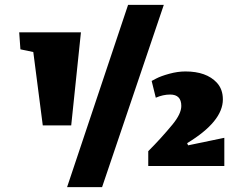

<svg xmlns="http://www.w3.org/2000/svg" viewBox="-20 -683 1008 790"><path d="M897 -274Q897 -183 750 -94L754 -85L903 -116V0H590V-61Q643 -114 690 -171Q726 -215 726 -247Q726 -294 680 -294Q651 -294 621 -281L604 -350L623 -360Q642 -370 676.5 -379.5Q711 -389 743 -389Q829 -389 872 -343Q897 -316 897 -274ZM156 -167 117 -469 64 -480 59 -550H313L273 -167ZM256 87 507 -663H654L400 87Z"/></svg>

Font: Wendy One
Style: Regular
Weight: 400
Designer: Alejandro Inler
Foundry: Alejandro Inler
Version: 1.001